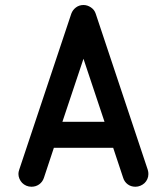

<svg xmlns="http://www.w3.org/2000/svg" viewBox="-20 -728 650 748"><path d="M150.9 -34.7Q145.5 -19 132.6 -9.8Q119.6 -0.5 102.5 -0.5Q91.8 -0.5 82.3 -4.6Q72.8 -8.8 66.2 -15.6Q59.6 -22.5 55.7 -31.7Q51.8 -41 51.8 -50.3Q51.8 -58.1 54.7 -66.4L257.8 -674.8Q263.2 -689.5 275.9 -699Q288.6 -708.5 305.2 -708.5Q320.3 -708.5 334.2 -699.2Q348.1 -689.9 353 -674.3L555.7 -66.4Q557.1 -62 557.6 -57.9Q558.1 -53.7 558.1 -49.8Q558.1 -39.6 554 -30.3Q549.8 -21 543 -14.6Q536.1 -8.3 526.9 -4.4Q517.6 -0.5 507.8 -0.5Q490.2 -0.5 477.5 -10Q464.8 -19.5 460 -34.7L420.9 -152.3H189.9ZM387.2 -253.4 305.2 -499 223.1 -253.4Z"/></svg>

Font: TGL 0-17
Style: Regular
Weight: 400
Designer: Peter Wiegel
Foundry: Peter Wiegel
Version: Version 1.003 2010